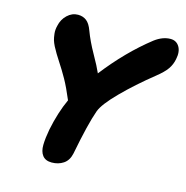

<svg xmlns="http://www.w3.org/2000/svg" viewBox="-107 -814 905 932"><g transform="rotate(15 345.5 -348.5)"><path d="M233.9 16.1Q202.6 16.1 187.5 -3.4Q172.4 -22.9 173.1 -56.6Q173.8 -90.3 182.1 -134.8Q200.7 -226.1 232.9 -295.9Q208 -355.5 186.8 -393.3Q165.5 -431.2 142.6 -465.8Q119.6 -500.5 103 -532.2Q95.2 -547.9 91.6 -559.8Q87.9 -571.8 85.7 -591.6Q83.5 -611.3 88.9 -631.8Q95.7 -665 119.4 -687.5Q143.1 -710 172.9 -710Q198.2 -710 215.8 -696.3Q233.4 -682.6 245.1 -649.9Q263.7 -600.1 294.4 -545.9Q325.2 -491.7 338.9 -460Q441.9 -592.3 558.1 -683.1Q597.7 -712.9 637.2 -712.9Q666.5 -712.9 681.4 -688.5Q696.3 -664.1 688 -625Q682.6 -596.7 666.7 -574Q650.9 -551.3 615.2 -522.9Q527.3 -452.6 461.2 -385.7Q395 -318.8 380.9 -280.8Q355.5 -210 325.2 -53.2Q317.4 -17.1 292.2 -0.5Q267.1 16.1 233.9 16.1Z"/></g></svg>

Font: Shantell Sans Normal
Style: Italic
Weight: 800
Italic angle: -11.31°
Designer: Stephen Nixon, Anya Danilova, Shantell Martin
Foundry: Arrow Type
Version: Version 1.006;[559af2be0]